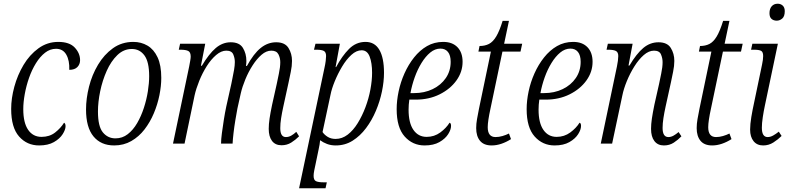

<svg xmlns="http://www.w3.org/2000/svg" viewBox="-20 -771 4234 1031"><path d="M190 10Q125 10 82.5 -38Q40 -86 40 -186Q40 -243 57 -305.5Q74 -368 106.5 -422.5Q139 -477 186.5 -511.5Q234 -546 293 -546Q353 -546 381.5 -515.5Q410 -485 410 -448Q410 -426 395.5 -411Q381 -396 352 -396Q354 -446 336 -477.5Q318 -509 281 -509Q249 -509 222 -488Q195 -467 173 -431.5Q151 -396 136 -353Q121 -310 113 -266Q105 -222 105 -185Q105 -112 131 -74Q157 -36 203 -36Q246 -36 276 -59.5Q306 -83 324 -112Q332 -108 332 -93Q332 -75 316.5 -50.5Q301 -26 269.5 -8Q238 10 190 10Z M593 10Q522 10 482 -38.5Q442 -87 442 -183Q442 -242 458 -305.5Q474 -369 506.5 -423.5Q539 -478 586.5 -512Q634 -546 696 -546Q738 -546 772 -526Q806 -506 826 -463.5Q846 -421 846 -353Q846 -309 836 -259.5Q826 -210 806 -162.5Q786 -115 756 -76Q726 -37 685 -13.5Q644 10 593 10ZM600 -28Q637 -28 666 -50.5Q695 -73 716.5 -110Q738 -147 752.5 -191.5Q767 -236 774 -280.5Q781 -325 781 -362Q781 -439 755.5 -473.5Q730 -508 688 -508Q644 -508 610 -475Q576 -442 553 -390.5Q530 -339 518 -281Q506 -223 506 -172Q506 -92 532.5 -60Q559 -28 600 -28Z M1492 9Q1458 9 1440.5 -14.5Q1423 -38 1423 -79Q1423 -104 1427.5 -134.5Q1432 -165 1441 -208L1466 -320Q1470 -340 1477.5 -375.5Q1485 -411 1485 -437Q1485 -460 1475 -479.5Q1465 -499 1437 -499Q1410 -499 1384.5 -477Q1359 -455 1336.5 -420Q1314 -385 1297.5 -345Q1281 -305 1273 -270L1255 -189Q1250 -163 1244 -127Q1238 -91 1234 -56.5Q1230 -22 1229 0H1167Q1167 -22 1171.5 -56Q1176 -90 1182 -128Q1188 -166 1195 -199L1222 -320Q1224 -332 1228.5 -352.5Q1233 -373 1237 -396.5Q1241 -420 1241 -438Q1241 -459 1232.5 -479Q1224 -499 1195 -499Q1168 -499 1140.5 -475.5Q1113 -452 1090 -415.5Q1067 -379 1050 -337Q1033 -295 1025 -259L971 0H909L996 -415Q999 -430 1001.5 -445Q1004 -460 1004 -467Q1004 -491 990.5 -497.5Q977 -504 950 -504H940L947 -536H1082L1059 -418H1064Q1102 -482 1138.5 -513Q1175 -544 1219 -544Q1266 -544 1284.5 -513.5Q1303 -483 1303 -444Q1303 -432 1301 -417H1306Q1342 -483 1380 -513.5Q1418 -544 1463 -544Q1510 -544 1529 -513.5Q1548 -483 1548 -444Q1548 -416 1541.5 -385.5Q1535 -355 1530 -330L1501 -197Q1494 -165 1489.5 -136Q1485 -107 1485 -83Q1485 -35 1515 -35Q1530 -35 1543.5 -42.5Q1557 -50 1571 -63L1586 -39Q1567 -20 1544 -5.5Q1521 9 1492 9Z M1722 -405Q1727 -427 1729 -444Q1731 -461 1731 -470Q1731 -491 1719 -497.5Q1707 -504 1680 -504H1666L1674 -536H1805L1782 -411H1785Q1817 -471 1854.5 -508.5Q1892 -546 1943 -546Q1992 -546 2017 -503.5Q2042 -461 2042 -380Q2042 -333 2031 -280Q2020 -227 1998.5 -176Q1977 -125 1945.5 -83Q1914 -41 1873.5 -15.5Q1833 10 1783 10Q1757 10 1736 2Q1715 -6 1699 -18Q1698 -8 1696 5.5Q1694 19 1691 31L1674 113Q1671 127 1667.5 144Q1664 161 1664 173Q1664 196 1677 202Q1690 208 1717 208H1735L1728 240H1586ZM1782 -25Q1817 -25 1847 -48Q1877 -71 1901 -110Q1925 -149 1942.5 -195.5Q1960 -242 1969 -290.5Q1978 -339 1978 -380Q1978 -433 1965 -467Q1952 -501 1922 -501Q1894 -501 1867 -476.5Q1840 -452 1817 -413.5Q1794 -375 1777.5 -334.5Q1761 -294 1755 -263L1712 -62Q1721 -48 1739 -36.5Q1757 -25 1782 -25Z M2260 10Q2196 10 2153 -38Q2110 -86 2110 -185Q2110 -230 2120.5 -280Q2131 -330 2152 -377Q2173 -424 2203.5 -462.5Q2234 -501 2273 -523.5Q2312 -546 2360 -546Q2409 -546 2436.5 -517.5Q2464 -489 2464 -439Q2464 -385 2431 -339Q2398 -293 2341 -264.5Q2284 -236 2212 -236H2178Q2176 -225 2175 -209Q2174 -193 2174 -182Q2174 -111 2200 -73.5Q2226 -36 2271 -36Q2312 -36 2344 -59.5Q2376 -83 2394 -112Q2402 -110 2402 -95Q2402 -75 2386.5 -50.5Q2371 -26 2339.5 -8Q2308 10 2260 10ZM2203 -271Q2259 -271 2303.5 -292.5Q2348 -314 2374 -352Q2400 -390 2400 -439Q2400 -474 2385.5 -492Q2371 -510 2345 -510Q2316 -510 2290.5 -489Q2265 -468 2243.5 -433Q2222 -398 2207 -356Q2192 -314 2184 -271Z M2620 10Q2578 10 2557.5 -15Q2537 -40 2537 -83Q2537 -106 2541.5 -131.5Q2546 -157 2552 -187L2616 -494H2549L2555 -524Q2584 -524 2605.5 -535Q2627 -546 2644.5 -575Q2662 -604 2679 -659H2713L2687 -536H2784L2775 -494H2678L2614 -189Q2599 -120 2599 -88Q2599 -35 2641 -35Q2659 -35 2678 -40.5Q2697 -46 2713 -54L2724 -24Q2699 -8 2672.5 1Q2646 10 2620 10Z M2958 10Q2894 10 2851 -38Q2808 -86 2808 -185Q2808 -230 2818.5 -280Q2829 -330 2850 -377Q2871 -424 2901.5 -462.5Q2932 -501 2971 -523.5Q3010 -546 3058 -546Q3107 -546 3134.5 -517.5Q3162 -489 3162 -439Q3162 -385 3129 -339Q3096 -293 3039 -264.5Q2982 -236 2910 -236H2876Q2874 -225 2873 -209Q2872 -193 2872 -182Q2872 -111 2898 -73.5Q2924 -36 2969 -36Q3010 -36 3042 -59.5Q3074 -83 3092 -112Q3100 -110 3100 -95Q3100 -75 3084.5 -50.5Q3069 -26 3037.5 -8Q3006 10 2958 10ZM2901 -271Q2957 -271 3001.5 -292.5Q3046 -314 3072 -352Q3098 -390 3098 -439Q3098 -474 3083.5 -492Q3069 -510 3043 -510Q3014 -510 2988.5 -489Q2963 -468 2941.5 -433Q2920 -398 2905 -356Q2890 -314 2882 -271Z M3545 10Q3512 10 3494 -13.5Q3476 -37 3476 -79Q3476 -104 3480.5 -134.5Q3485 -165 3494 -209L3519 -320Q3523 -340 3530.5 -375.5Q3538 -411 3538 -437Q3538 -458 3529.5 -478.5Q3521 -499 3492 -499Q3464 -499 3437 -475.5Q3410 -452 3386.5 -414.5Q3363 -377 3346 -335.5Q3329 -294 3322 -259L3267 0H3206L3293 -415Q3296 -429 3298 -444.5Q3300 -460 3300 -470Q3300 -491 3287 -497.5Q3274 -504 3247 -504H3237L3244 -536H3377L3355 -419H3360Q3398 -483 3434.5 -513.5Q3471 -544 3516 -544Q3563 -544 3582 -513.5Q3601 -483 3601 -444Q3601 -417 3594.5 -386Q3588 -355 3583 -330L3554 -198Q3547 -166 3542.5 -137Q3538 -108 3538 -84Q3538 -35 3569 -35Q3583 -35 3596.5 -42.5Q3610 -50 3624 -62L3639 -39Q3621 -20 3598 -5Q3575 10 3545 10Z M3804 10Q3762 10 3741.5 -15Q3721 -40 3721 -83Q3721 -106 3725.5 -131.5Q3730 -157 3736 -187L3800 -494H3733L3739 -524Q3768 -524 3789.5 -535Q3811 -546 3828.5 -575Q3846 -604 3863 -659H3897L3871 -536H3968L3959 -494H3862L3798 -189Q3783 -120 3783 -88Q3783 -35 3825 -35Q3843 -35 3862 -40.5Q3881 -46 3897 -54L3908 -24Q3883 -8 3856.5 1Q3830 10 3804 10Z M4151 -660Q4134 -660 4123 -669.5Q4112 -679 4112 -700Q4112 -724 4124 -737.5Q4136 -751 4156 -751Q4172 -751 4183 -741Q4194 -731 4194 -711Q4194 -683 4180.5 -671.5Q4167 -660 4151 -660ZM4078 10Q4045 10 4026.5 -13Q4008 -36 4008 -75Q4008 -104 4014.5 -143Q4021 -182 4029 -218L4072 -424Q4075 -437 4076.5 -449.5Q4078 -462 4078 -470Q4078 -492 4067 -498Q4056 -504 4029 -504H4013L4020 -536H4157L4087 -203Q4081 -175 4076 -142Q4071 -109 4071 -85Q4071 -35 4102 -35Q4117 -35 4132 -43.5Q4147 -52 4162 -64L4177 -41Q4158 -22 4133 -6Q4108 10 4078 10Z"/></svg>

Font: Noto Serif Condensed Light
Style: Italic
Weight: 300
Width: 3
Italic angle: -12°
Designer: Monotype Design Team
Foundry: Monotype Imaging Inc.
Version: Version 2.014; ttfautohint (v1.8.4.7-5d5b)